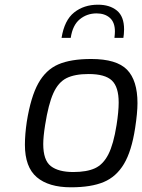

<svg xmlns="http://www.w3.org/2000/svg" viewBox="-20 -791 606 817"><path d="M86 -175Q86 -219 94 -273Q111 -379 143 -436.5Q175 -494 228 -517Q281 -540 368 -540Q476 -540 520.5 -494.5Q565 -449 565 -352Q565 -311 555 -246Q540 -148 507.5 -93.5Q475 -39 421.5 -16.5Q368 6 282 6Q187 6 136.5 -37Q86 -80 86 -175ZM476 -259Q485 -316 485 -355Q485 -421 456 -448.5Q427 -476 357 -476Q298 -476 263 -458.5Q228 -441 207 -394.5Q186 -348 172 -259Q164 -209 164 -178Q164 -109 196.5 -84Q229 -59 292 -59Q349 -59 384 -75Q419 -91 441 -134Q463 -177 476 -259ZM397 -771Q447 -771 477.5 -746Q508 -721 508 -666Q508 -655 507 -646Q506 -637 505 -630H467Q469 -648 469 -657Q469 -696 447.5 -715Q426 -734 391 -734Q350 -734 319.5 -709Q289 -684 281 -630H242Q254 -705 295.5 -738Q337 -771 397 -771Z"/></svg>

Font: Exo
Style: Italic
Weight: 400
Italic angle: -9°
Designer: Natanael Gama
Foundry: Natanael Gama
Version: Version 1.500; ttfautohint (v1.6)